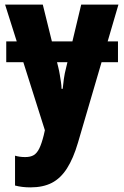

<svg xmlns="http://www.w3.org/2000/svg" viewBox="-20 -570 534 830"><path d="M490 -391V-301H7V-391ZM2 -550H165L232 -279Q236 -263 238.5 -247Q241 -231 243.5 -215.5Q246 -200 246 -186H251Q253 -206 256 -228.5Q259 -251 266 -278L331 -550H492L317 47Q297 115 269.5 158Q242 201 204 220.5Q166 240 112 240Q93 240 76.5 238Q60 236 45 232V103Q55 106 66 107.5Q77 109 89 109Q112 109 126 100.5Q140 92 150 71.5Q160 51 169 15L174 -7Z"/></svg>

Font: Noto Sans Display Condensed ExtraBold
Style: Regular
Weight: 800
Width: 3
Designer: Monotype Design Team
Foundry: Monotype Imaging Inc.
Version: Version 2.003